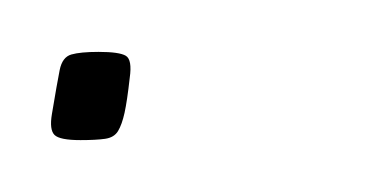

<svg xmlns="http://www.w3.org/2000/svg" viewBox="-31 -54 141 74"><path d="M-11 -10Q-9 -22 -8 -27Q-7 -32 -3.5 -33Q0 -34 7 -34Q15 -34 17.5 -32.5Q20 -31 19 -24Q18 -15 17 -10.5Q16 -6 14.5 -3.5Q13 -1 9.5 -0.5Q6 0 0 0Q-8 0 -10 -2Q-12 -4 -11 -10Z"/></svg>

Font: Georama ExtraCondensed Thin
Style: Italic
Weight: 100
Width: 2
Italic angle: -9°
Designer: Jean-Baptiste Levee
Foundry: Production Type
Version: Version 1.001